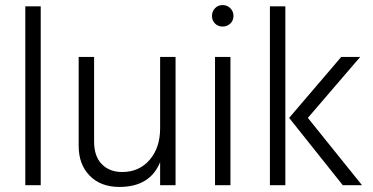

<svg xmlns="http://www.w3.org/2000/svg" viewBox="-20 -732 1473 759"><path d="M141 0H80V-707H141Z M674 0H613V-91Q573 7 452 7Q378 7 334.5 -37.5Q291 -82 291 -155V-507H352V-172Q352 -114 382.5 -83Q413 -52 463 -52Q530 -52 571.5 -100Q613 -148 613 -225V-507H674Z M890.5 -699.5Q903 -687 903 -669Q903 -651 890.5 -639Q878 -627 860 -627Q842 -627 830 -639Q818 -651 818 -669Q818 -687 830 -699.5Q842 -712 860 -712Q878 -712 890.5 -699.5ZM891 0H830V-507H891Z M1197 -266 1411 0H1335L1123 -266L1329 -507H1404ZM1108 0H1047V-707H1108Z"/></svg>

Font: Hind Jalandhar Light
Style: Regular
Weight: 300
Designer: Namrata Goyal
Foundry: Indian Type Foundry
Version: Version 0.702;PS 1.0;hotconv 1.0.81;makeotf.lib2.5.63406